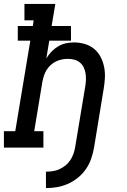

<svg xmlns="http://www.w3.org/2000/svg" viewBox="-29 -755 649 982"><path d="M206 207V123Q223 123 240.5 120.5Q258 118 274.5 110.5Q291 103 305.5 91.5Q320 80 330 65Q340 50 346 33.5Q352 17 355 0L407 -313Q410 -330 410.5 -347Q411 -364 408.5 -380Q406 -396 399 -410.5Q392 -425 380 -435Q368 -445 352 -449.5Q336 -454 319 -454Q303 -454 288 -451Q273 -448 258 -441Q243 -434 230.5 -422.5Q218 -411 209.5 -397.5Q201 -384 196 -368.5Q191 -353 188 -338L146 -84H193V0H-9V-84H49L126 -547H62V-622H139L143 -651H96V-735H254L235 -622H334V-547H223L208 -456Q219 -475 234.5 -491Q250 -507 268.5 -518Q287 -529 308 -533.5Q329 -538 349 -538Q378 -538 405 -530Q432 -522 452.5 -505Q473 -488 485.5 -464Q498 -440 503.5 -412.5Q509 -385 507.5 -356.5Q506 -328 501 -299L452 0Q447 28 437.5 56Q428 84 411 109Q394 134 370 153.5Q346 173 319 185Q292 197 263.5 202Q235 207 206 207Z"/></svg>

Font: Iosevka Slab MdExObl
Style: Regular
Weight: 500
Width: 7
Italic angle: -9°
Monospace: yes
Designer: Belleve Invis
Foundry: Belleve Invis
Version: Version 11.1.1; ttfautohint (v1.8.3)